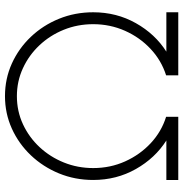

<svg xmlns="http://www.w3.org/2000/svg" viewBox="-2 -752 753 790"><g transform="rotate(-90 375.0 -356.5)"><path d="M30 0V-49H192.5Q120 -95 75 -174.5Q30 -254 30 -350Q30 -425 57 -490.8Q84 -556.5 131.5 -606.5Q179 -656.5 241.5 -684.8Q304 -713 375 -713Q446.5 -713 509 -684.8Q571.5 -656.5 619 -606.5Q666.5 -556.5 693.2 -490.8Q720 -425 720 -350Q720 -254 675.2 -174.5Q630.5 -95 558 -49H720V0H460.5V-50Q522 -69.5 569.2 -113.8Q616.5 -158 643.8 -219.2Q671 -280.5 671 -350Q671 -414.5 648 -471.2Q625 -528 584.2 -571.2Q543.5 -614.5 489.8 -639.2Q436 -664 375 -664Q313 -664 259.2 -639Q205.5 -614 165 -570.5Q124.5 -527 101.8 -470.5Q79 -414 79 -350Q79 -279.5 106.5 -218.5Q134 -157.5 181.5 -113.2Q229 -69 290 -50V0Z"/></g></svg>

Font: Urbanist ExtraLight
Style: Regular
Weight: 200
Designer: Corey Hu
Foundry: Corey Hu
Version: Version 1.330; ttfautohint (v1.8.4.7-5d5b)